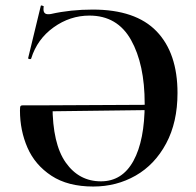

<svg xmlns="http://www.w3.org/2000/svg" viewBox="-20 -670 718 702"><path d="M53 -266Q53 -279 55 -282Q57 -285 64 -285H172Q172 -144 220.5 -75.5Q269 -7 349 -7Q427 -7 468 -82Q509 -157 509 -291Q509 -435 459 -524Q409 -613 307 -613Q236 -613 176 -570Q116 -527 94 -456Q93 -453 87.5 -454Q82 -455 83 -458L129 -648Q129 -650 131 -650Q134 -650 136.5 -648.5Q139 -647 140 -647Q139 -643 139 -636Q139 -618 156 -618Q163 -618 167 -619Q238 -635 319 -635Q476 -635 552.5 -555.5Q629 -476 629 -330Q629 -223 587.5 -145.5Q546 -68 476 -28Q406 12 321 12Q228 12 168 -27.5Q108 -67 80.5 -130Q53 -193 53 -266ZM560 -268 160 -263V-285L559 -287Z"/></svg>

Font: Cormorant Infant
Style: Bold
Weight: 700
Designer: Christian Thalmann (Catharsis Fonts)
Foundry: Catharsis Fonts
Version: Version 4.000